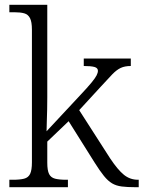

<svg xmlns="http://www.w3.org/2000/svg" viewBox="-20 -780 598 800"><path d="M19 0V-31H34Q63 -31 80.5 -35.5Q98 -40 105.5 -55.5Q113 -71 113 -104V-656Q113 -689 105 -704.5Q97 -720 81 -724.5Q65 -729 39 -729H19V-760H177V-374Q177 -352 176.5 -324.5Q176 -297 175 -272.5Q174 -248 174 -233L312 -381Q345 -416 361 -435.5Q377 -455 382.5 -466Q388 -477 388 -485Q388 -497 373.5 -501Q359 -505 329 -505V-536H525V-505Q500 -505 483 -497Q466 -489 448 -470.5Q430 -452 401 -420L310 -321L439 -120Q471 -72 496.5 -51.5Q522 -31 555 -31H558V0H544Q510 0 487 -3Q464 -6 447 -16Q430 -26 413 -47Q396 -68 374 -103L266 -275L177 -190V-102Q177 -70 184.5 -55Q192 -40 209.5 -35.5Q227 -31 256 -31H263V0Z"/></svg>

Font: Noto Serif Hentaigana Light
Style: Regular
Weight: 300
Designer: Kazuhiro Yamada
Foundry: nipponia
Version: Version 1.000; ttfautohint (v1.8.4.7-5d5b)